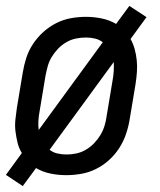

<svg xmlns="http://www.w3.org/2000/svg" viewBox="-21 -585 541 650"><path d="M56 45 -1 7 53 -67Q43 -83 38.5 -101.5Q34 -120 31.5 -139.5Q29 -159 31 -179Q33 -199 36 -219L56 -339Q60 -364 68 -389Q76 -414 91 -436.5Q106 -459 126 -477Q146 -495 170 -507Q194 -519 219.5 -523.5Q245 -528 270 -528Q297 -528 323.5 -522.5Q350 -517 372 -504L417 -565L475 -527L421 -453Q430 -437 435 -418.5Q440 -400 442 -380.5Q444 -361 442.5 -341Q441 -321 438 -301L418 -181Q414 -156 405.5 -131Q397 -106 382.5 -83.5Q368 -61 348 -43Q328 -25 304 -13Q280 -1 254 3.5Q228 8 203 8Q176 8 149.5 2.5Q123 -3 101 -16ZM110 -145 327 -442Q315 -451 300.5 -454.5Q286 -458 270 -458Q253 -458 236 -454.5Q219 -451 203.5 -442Q188 -433 175.5 -420Q163 -407 154 -392Q145 -377 140.5 -360.5Q136 -344 133 -328L113 -208Q110 -192 109 -176Q108 -160 110 -145ZM204 -62Q221 -62 237.5 -65.5Q254 -69 269.5 -78Q285 -87 297.5 -100Q310 -113 319 -128Q328 -143 333 -159.5Q338 -176 340 -192L360 -312Q363 -328 364 -344Q365 -360 364 -375L147 -78Q158 -69 173 -65.5Q188 -62 204 -62Z"/></svg>

Font: Iosevka Curly
Style: Italic
Weight: 400
Italic angle: -9°
Monospace: yes
Designer: Belleve Invis
Foundry: Belleve Invis
Version: Version 22.1.2; ttfautohint (v1.8.4)